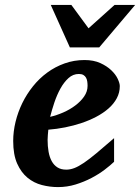

<svg xmlns="http://www.w3.org/2000/svg" viewBox="-20 -742 565 774"><path d="M333 -396Q333 -404.8 331.8 -413.3Q330.6 -421.9 326.9 -428.7Q323.2 -435.5 316.2 -439.7Q309.1 -443.8 297.9 -443.8Q274.4 -443.8 256.1 -427.2Q237.8 -410.6 223.6 -385Q209.5 -359.4 199.2 -328.9Q189 -298.3 182.1 -271Q208 -276.9 234.9 -288.6Q261.7 -300.3 283.4 -316.7Q305.2 -333 319.1 -353Q333 -373 333 -396ZM462.9 -395Q462.9 -368.7 450.9 -346.2Q439 -323.7 418 -305.2Q397 -286.6 368.9 -271.7Q340.8 -256.8 308.8 -246.1Q276.9 -235.4 242.4 -228.5Q208 -221.7 174.8 -219.2Q173.8 -210 172.9 -198.2Q171.9 -186.5 171.9 -178.2Q171.9 -152.3 175.8 -130.4Q179.7 -108.4 188.5 -92.3Q197.3 -76.2 211.7 -67.1Q226.1 -58.1 247.1 -58.1Q263.2 -58.1 279.8 -64.5Q296.4 -70.8 318.4 -85.7Q340.3 -100.6 369.6 -125Q398.9 -149.4 439.9 -185.1V-89.8Q425.3 -75.7 401.9 -57.9Q378.4 -40 348.6 -24.4Q318.8 -8.8 284.7 1.7Q250.5 12.2 213.9 12.2Q181.2 12.2 148.9 3.9Q116.7 -4.4 91.1 -25.4Q65.4 -46.4 49.3 -82.3Q33.2 -118.2 33.2 -173.8Q33.2 -211.9 42.7 -251Q52.2 -290 69.8 -326.2Q87.4 -362.3 112.8 -394Q138.2 -425.8 170.2 -449.2Q202.1 -472.7 240.2 -486.3Q278.3 -500 320.8 -500Q357.4 -500 384.3 -487.8Q411.1 -475.6 428.7 -458.7Q446.3 -441.9 454.6 -424.1Q462.9 -406.2 462.9 -395ZM379.9 -550.8H261.7L184.6 -722.2H267.6L336.9 -627.9L441.9 -722.2H524.9Z"/></svg>

Font: Charis SIL Afr
Style: Bold Italic
Weight: 700
Italic angle: -11°
Foundry: SIL International
Version: Version 5.000